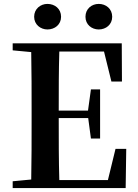

<svg xmlns="http://www.w3.org/2000/svg" viewBox="-20 -964 708 984"><path d="M486 -813C523 -813 555 -838 555 -878C555 -919 523 -944 486 -944C450 -944 418 -919 418 -878C418 -838 450 -813 486 -813ZM223 -813C261 -813 293 -838 293 -878C293 -919 261 -944 223 -944C188 -944 155 -919 155 -878C155 -838 188 -813 223 -813ZM572 -201 533 -41H284C281 -143 281 -246 281 -359H432L446 -254H493V-506H446L431 -397H281C281 -502 281 -602 284 -700H513L551 -546H605L604 -742H45V-706L140 -697C142 -596 142 -495 142 -395V-346C142 -244 142 -143 140 -44L45 -35V0H624L627 -201Z"/></svg>

Font: Noto Serif CJK JP
Style: Bold
Weight: 700
Designer: Ryoko NISHIZUKA 西塚涼子 (kana & ideographs); Frank Grießhammer (Latin, Greek & Cyrillic); Wenlong ZHANG 张文龙 (bopomofo); San
Foundry: Adobe Systems Incorporated
Version: Version 1.000;PS 1;hotconv 16.6.53;makeotf.lib2.5.65590